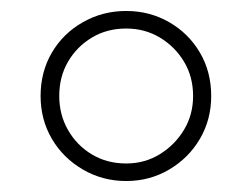

<svg xmlns="http://www.w3.org/2000/svg" viewBox="-20 -724 460 350"><path d="M210 -394Q167 -394 131 -415Q95 -436 74.5 -471Q54 -506 54 -549Q54 -593 74.5 -628Q95 -663 131 -683.5Q167 -704 210 -704Q253 -704 288.5 -683.5Q324 -663 344.5 -628Q365 -593 365 -549Q365 -506 344.5 -471Q324 -436 288.5 -415Q253 -394 210 -394ZM210 -426Q244 -426 271.5 -443Q299 -460 315.5 -487.5Q332 -515 332 -549Q332 -584 315.5 -611.5Q299 -639 271.5 -655.5Q244 -672 210 -672Q175 -672 147.5 -655.5Q120 -639 104 -611.5Q88 -584 88 -549Q88 -515 104 -487Q120 -459 147.5 -442.5Q175 -426 210 -426Z"/></svg>

Font: Montserrat Z Light
Style: Regular
Weight: 300
Designer: Julieta Ulanovsky
Foundry: Julieta Ulanovsky
Version: Version 8.000